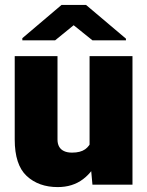

<svg xmlns="http://www.w3.org/2000/svg" viewBox="-20 -759 606 789"><path d="M348.1 -528.3H524.4V0H359.9L348.1 -129.9ZM409.2 -239.3Q409.2 -167.5 386.7 -111.3Q364.3 -55.2 321.3 -22.7Q278.3 9.8 217.3 9.8Q138.7 9.8 89.6 -35.9Q40.5 -81.5 40.5 -186V-528.3H216.3V-185.1Q216.3 -168.5 222.9 -156.5Q229.5 -144.5 242.9 -138.2Q256.3 -131.8 275.9 -131.8Q310.5 -131.8 329.8 -145.5Q349.1 -159.2 356.9 -183.3Q364.7 -207.5 364.7 -238.3ZM497.6 -600.1V-593.3H359.9L282.7 -655.3L206.5 -593.3H71.8V-602.1L232.9 -738.8H333.5Z"/></svg>

Font: Heebo Black
Style: Regular
Weight: 900
Designer: Oded Ezer
Foundry: Ezer Type House
Version: Version 3.100